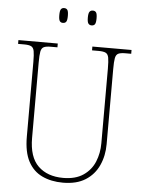

<svg xmlns="http://www.w3.org/2000/svg" viewBox="-60 -949 741 1006"><g transform="rotate(5 310.5 -446.0)"><path d="M309 10Q247 10 199.5 -12.5Q152 -35 126 -84Q100 -133 100 -214V-607Q100 -645 96.5 -663.5Q93 -682 81 -688Q69 -694 44 -694H12V-714H219V-694H184Q159 -694 147 -688Q135 -682 131.5 -663.5Q128 -645 128 -606V-210Q128 -109 176.5 -62Q225 -15 308 -15Q373 -15 414 -43Q455 -71 473.5 -116Q492 -161 492 -213V-606Q492 -645 488.5 -663.5Q485 -682 473 -688Q461 -694 436 -694H401V-714H607V-694H576Q551 -694 539 -688Q527 -682 523.5 -663.5Q520 -645 520 -606V-211Q520 -150 497 -99.5Q474 -49 427.5 -19.5Q381 10 309 10ZM387 -824Q376 -824 370 -832Q364 -840 364 -863Q364 -886 370 -894Q376 -902 387 -902Q399 -902 404.5 -894Q410 -886 410 -863Q410 -840 404.5 -832Q399 -824 387 -824ZM236 -824Q225 -824 219.5 -832Q214 -840 214 -863Q214 -886 219.5 -894Q225 -902 236 -902Q248 -902 253.5 -894Q259 -886 259 -863Q259 -840 253.5 -832Q248 -824 236 -824Z"/></g></svg>

Font: Noto Serif Hebrew SemiCondensed Thin
Style: Regular
Weight: 100
Width: 4
Designer: Monotype Design Team
Foundry: Monotype Imaging Inc.
Version: Version 2.004; ttfautohint (v1.8.4.7-5d5b)